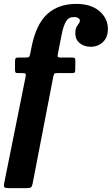

<svg xmlns="http://www.w3.org/2000/svg" viewBox="-43 -815 573 985"><path d="M-21.5 124.5 88 -419.5Q91 -433 88.2 -436.5Q85.5 -440 71 -440H49.5Q39.5 -440 36.8 -443.2Q34 -446.5 34 -457.5V-498Q34 -512 37.2 -516Q40.5 -520 54.5 -520H89.5Q102.5 -520 105.8 -522.8Q109 -525.5 111 -535L118.5 -572Q141.5 -689.5 198.8 -742.2Q256 -795 348.5 -795Q424 -795 467.2 -757.8Q510.5 -720.5 510.5 -666.5Q510.5 -623 484.8 -599Q459 -575 422 -575Q389.5 -575 366.2 -593.5Q343 -612 343.5 -645.5Q343.5 -664.5 349.2 -675.5Q355 -686.5 360.8 -693.8Q366.5 -701 367 -709Q367 -716 359.2 -721.8Q351.5 -727.5 335.5 -727.5Q309 -727.5 295.8 -705.2Q282.5 -683 274.5 -643Q266.5 -603 256 -550L253.5 -536.5Q251.5 -527.5 253.5 -523.8Q255.5 -520 266 -520H326.5Q337.5 -520 340.8 -516.2Q344 -512.5 343.5 -499.5L343 -457.5Q343 -446 339.8 -443Q336.5 -440 326 -440H251.5Q239 -440 236 -436.8Q233 -433.5 230.5 -422.5L124 128.5Q121 142.5 115.8 146.2Q110.5 150 94 150H1Q-18 150 -21.2 144.5Q-24.5 139 -21.5 124.5Z"/></svg>

Font: Besley* Narrow
Style: Bold Italic
Weight: 700
Width: 4
Italic angle: -13°
Designer: Owen Earl
Foundry: indestructible type*
Version: Version 3.000; ttfautohint (v1.8.3)